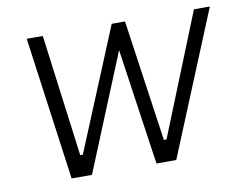

<svg xmlns="http://www.w3.org/2000/svg" viewBox="-62 -600 860 683"><g transform="rotate(-10 367.5 -258.5)"><path d="M144.5 0 73.5 -517H131.5L189 -76.5H198.5L380.5 -517H428.5L491.5 -78H501L677.5 -517H735L522.5 0H451L390 -420L218 0Z"/></g></svg>

Font: Public Sans ExtraLight
Style: Italic
Weight: 200
Italic angle: -8°
Designer: The Public Sans project authors (U.S. Web Design System). Libre Franklin designed by Pablo Impallari and Rodrigo Fuenzal
Version: Version 1.007; ttfautohint (v1.8.1) -l 8 -r 50 -G 200 -x 14 